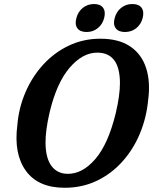

<svg xmlns="http://www.w3.org/2000/svg" viewBox="-20 -898 742 930"><path d="M466.5 -710.5Q554.5 -710.5 610 -673.5Q665.5 -636.5 687.5 -569.2Q709.5 -502 697.5 -412Q689 -325.5 656.8 -249Q624.5 -172.5 571.2 -113.8Q518 -55 447.8 -21.8Q377.5 11.5 293 11.5Q165 11.5 105.5 -70.5Q46 -152.5 64 -292Q71 -376.5 103.8 -452Q136.5 -527.5 190 -585.8Q243.5 -644 313.8 -677.2Q384 -710.5 466.5 -710.5ZM309 -56Q380 -56 441.8 -127.8Q503.5 -199.5 540 -347Q550.5 -391.5 555.8 -428.5Q561 -465.5 561 -496Q560.5 -643 451 -643Q380 -643 317.5 -570.2Q255 -497.5 221 -356.5Q200 -267.5 200.5 -205Q201.5 -130.5 230 -93.2Q258.5 -56 309 -56ZM399.5 -743Q368 -743 354.8 -761.2Q341.5 -779.5 350 -810.5Q358 -841.5 381.2 -860Q404.5 -878.5 435.5 -878.5Q466.5 -878.5 479.5 -860Q492.5 -841.5 484.5 -810.5Q476.5 -780 453.5 -761.5Q430.5 -743 399.5 -743ZM585 -743Q554 -743 540.5 -761.2Q527 -779.5 535.5 -810.5Q543.5 -841.5 566.8 -860Q590 -878.5 621 -878.5Q653 -878.5 666 -860Q679 -841.5 671 -810.5Q663 -780 640 -761.5Q617 -743 585 -743Z"/></svg>

Font: Fraunces 144pt S100 SemiBold
Style: Italic
Weight: 600
Italic angle: -16°
Version: Version 1.000; ttfautohint (v1.8.3)